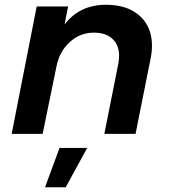

<svg xmlns="http://www.w3.org/2000/svg" viewBox="-20 -562 708 806"><path d="M618 -370Q618 -344 612 -315L549 0H418L477 -296Q480 -313 480 -328Q480 -373 452 -399Q424 -425 374 -425Q317 -425 273.5 -386Q230 -347 217 -283L159 0H29L134 -535H266L251 -459Q314 -542 425 -542Q515 -542 566.5 -495.5Q618 -449 618 -370ZM230 59H346L256 224H169Z"/></svg>

Font: Gontserrat Medium
Style: Italic
Weight: 500
Italic angle: -11.3°
Designer: Julieta Ulanovsky
Foundry: Julieta Ulanovsky
Version: Version 6.001